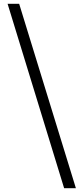

<svg xmlns="http://www.w3.org/2000/svg" viewBox="-20 -813 440 1012"><path d="M380 179 81 -793H20L318 179Z"/></svg>

Font: Source Han Serif CN
Style: Bold
Weight: 700
Designer: Ryoko NISHIZUKA 西塚涼子 (kana & ideographs); Frank Grießhammer (Latin, Greek & Cyrillic); Wenlong ZHANG 张文龙 (bopomofo); San
Foundry: Adobe
Version: Version 2.003;hotconv 1.1.1;makeotfexe 2.6.0